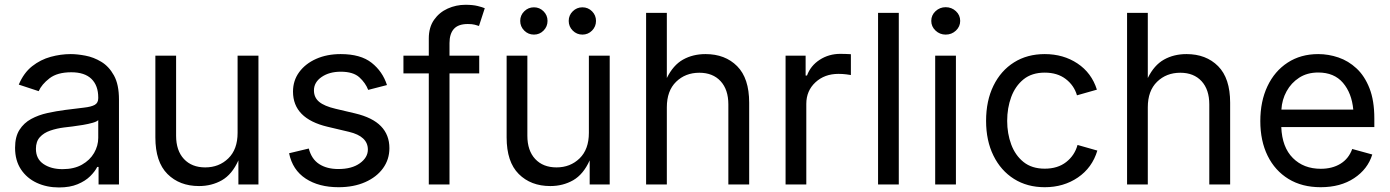

<svg xmlns="http://www.w3.org/2000/svg" viewBox="-20 -782 5895 814"><path d="M230 12.7Q178.2 12.7 136 -6.8Q93.8 -26.4 68.8 -64Q43.9 -101.6 43.9 -155.3Q43.9 -202.1 62.5 -231.4Q81.1 -260.7 112.1 -277.6Q143.1 -294.4 180.7 -302.7Q218.3 -311 256.3 -315.9Q305.2 -322.3 335.9 -325.7Q366.7 -329.1 381.6 -337.4Q396.5 -345.7 396.5 -365.7V-368.7Q396.5 -419.4 367.7 -447.5Q338.9 -475.6 282.2 -475.6Q223.1 -475.6 189.9 -450Q156.7 -424.3 144 -395.5L59.6 -423.3Q80.6 -473.1 116.2 -501.2Q151.9 -529.3 194.8 -541Q237.8 -552.7 279.8 -552.7Q307.1 -552.7 342 -546.1Q377 -539.6 409.4 -520Q441.9 -500.5 463.1 -462.2Q484.4 -423.8 484.4 -359.9V0H397.9V-74.2H392.1Q382.8 -55.2 362.3 -34.9Q341.8 -14.6 309.1 -1Q276.4 12.7 230 12.7ZM245.1 -64.9Q293.9 -64.9 327.6 -84Q361.3 -103 378.9 -133.5Q396.5 -164.1 396.5 -197.3V-272.9Q391.1 -266.6 373 -261.5Q355 -256.3 331.8 -252.4Q308.6 -248.5 286.9 -245.8Q265.1 -243.2 252.4 -241.7Q220.7 -237.8 193.1 -228.3Q165.5 -218.8 148.9 -200.4Q132.3 -182.1 132.3 -150.9Q132.3 -108.4 164.3 -86.7Q196.3 -64.9 245.1 -64.9Z M823.7 6.8Q741.2 6.8 689.9 -44.4Q638.7 -95.7 638.7 -199.2V-545.9H726.6V-206.5Q726.6 -143.6 759.8 -107.9Q793 -72.3 850.1 -72.3Q908.7 -72.3 948 -110.6Q987.3 -148.9 987.3 -218.8V-545.9H1075.7V0H990.7V-102.1Q963.9 -42.5 920.7 -17.8Q877.4 6.8 823.7 6.8Z M1415.5 11.7Q1331.5 11.7 1275.9 -24.9Q1220.2 -61.5 1205.6 -132.3L1289.1 -152.3Q1300.8 -107.4 1333.3 -86.4Q1365.7 -65.4 1414.6 -65.4Q1471.7 -65.4 1505.6 -89.8Q1539.6 -114.3 1539.6 -147.9Q1539.6 -204.1 1459.5 -223.1L1368.7 -244.6Q1222.2 -279.3 1222.2 -393.6Q1222.2 -440.4 1248.5 -476.3Q1274.9 -512.2 1320.6 -532.5Q1366.2 -552.7 1424.3 -552.7Q1508.8 -552.7 1555.4 -515.9Q1602.1 -479 1620.6 -421.4L1541 -400.9Q1529.8 -430.2 1503.7 -454.1Q1477.5 -478 1424.8 -478Q1376 -478 1343.5 -455.6Q1311 -433.1 1311 -398.9Q1311 -368.7 1333 -350.3Q1355 -332 1402.8 -320.8L1485.4 -301.3Q1559.6 -283.7 1595.2 -246.8Q1630.9 -210 1630.9 -153.8Q1630.9 -106 1603.8 -68.6Q1576.7 -31.2 1528.1 -9.8Q1479.5 11.7 1415.5 11.7Z M2011.7 -545.9V-470.7H1885.7V0H1797.9V-470.7H1690.4V-545.9H1797.9V-618.7Q1797.9 -666 1820.1 -697.8Q1842.3 -729.5 1877.9 -745.6Q1913.6 -761.7 1953.1 -761.7Q1984.4 -761.7 2004.9 -756.6Q2025.4 -751.5 2035.2 -747.1L2010.7 -671.9Q2003.9 -674.3 1992.9 -677.2Q1981.9 -680.2 1963.4 -680.2Q1922.9 -680.2 1904.3 -659.4Q1885.7 -638.7 1885.7 -599.1V-545.9Z M2313 6.8Q2230.5 6.8 2179.2 -44.4Q2127.9 -95.7 2127.9 -199.2V-545.9H2215.8V-206.5Q2215.8 -143.6 2249 -107.9Q2282.2 -72.3 2339.4 -72.3Q2397.9 -72.3 2437.3 -110.6Q2476.6 -148.9 2476.6 -218.8V-545.9H2564.9V0H2480V-102.1Q2453.1 -42.5 2409.9 -17.8Q2366.7 6.8 2313 6.8ZM2243.7 -635.3Q2219.7 -635.3 2202.6 -652.3Q2185.5 -669.4 2185.5 -693.4Q2185.5 -717.3 2202.6 -734.1Q2219.7 -751 2243.7 -751Q2267.6 -751 2284.4 -734.1Q2301.3 -717.3 2301.3 -693.4Q2301.3 -669.4 2284.4 -652.3Q2267.6 -635.3 2243.7 -635.3ZM2449.2 -635.3Q2425.3 -635.3 2408.2 -652.3Q2391.1 -669.4 2391.1 -693.4Q2391.1 -717.3 2408.2 -734.1Q2425.3 -751 2449.2 -751Q2473.1 -751 2490 -734.1Q2506.8 -717.3 2506.8 -693.4Q2506.8 -669.4 2490 -652.3Q2473.1 -635.3 2449.2 -635.3Z M2807.1 -327.1V0H2719.2V-727.5H2807.1V-451.2Q2834 -505.9 2875.7 -529.3Q2917.5 -552.7 2971.2 -552.7Q3054.2 -552.7 3105.2 -501.5Q3156.2 -450.2 3156.2 -346.7V0H3067.9V-339.4Q3067.9 -402.3 3034.9 -438Q3002 -473.6 2944.8 -473.6Q2885.7 -473.6 2846.4 -435.3Q2807.1 -397 2807.1 -327.1Z M3310.5 0V-545.9H3395.5V-461.9H3401.4Q3416.5 -503.4 3455.3 -528.6Q3494.1 -553.7 3543 -553.7Q3552.7 -553.7 3566.2 -553.2Q3579.6 -552.7 3587.4 -552.2V-463.9Q3583.5 -464.8 3567.9 -466.8Q3552.2 -468.8 3534.7 -468.8Q3475.6 -468.8 3437 -432.9Q3398.4 -397 3398.4 -341.8V0Z M3790.5 -727.5V0H3702.6V-727.5Z M3944.8 0V-545.9H4032.7V0ZM3989.3 -635.3Q3964.4 -635.3 3946.3 -652.3Q3928.2 -669.4 3928.2 -693.4Q3928.2 -717.8 3946.3 -734.6Q3964.4 -751.5 3989.3 -751.5Q4014.6 -751.5 4032.7 -734.6Q4050.8 -717.8 4050.8 -693.4Q4050.8 -669.4 4032.7 -652.3Q4014.6 -635.3 3989.3 -635.3Z M4409.2 11.7Q4335 11.7 4279.1 -23.4Q4223.1 -58.6 4191.9 -122.1Q4160.6 -185.5 4160.6 -269.5Q4160.6 -355 4191.9 -418.7Q4223.1 -482.4 4279.1 -517.6Q4335 -552.7 4409.2 -552.7Q4488.3 -552.7 4548.1 -512.9Q4607.9 -473.1 4630.4 -401.9L4545.9 -377.9Q4533.7 -419.9 4498.3 -447Q4462.9 -474.1 4409.2 -474.1Q4354.5 -474.1 4319.3 -445.6Q4284.2 -417 4267.1 -370.6Q4250 -324.2 4250 -269.5Q4250 -215.8 4267.1 -169.7Q4284.2 -123.5 4319.3 -95.2Q4354.5 -66.9 4409.2 -66.9Q4464.4 -66.9 4500.2 -95Q4536.1 -123 4548.3 -167.5L4632.3 -143.6Q4610.4 -70.8 4549.8 -29.5Q4489.3 11.7 4409.2 11.7Z M4846.2 -327.1V0H4758.3V-727.5H4846.2V-451.2Q4873 -505.9 4914.8 -529.3Q4956.5 -552.7 5010.3 -552.7Q5093.3 -552.7 5144.3 -501.5Q5195.3 -450.2 5195.3 -346.7V0H5106.9V-339.4Q5106.9 -402.3 5074 -438Q5041 -473.6 4983.9 -473.6Q4924.8 -473.6 4885.5 -435.3Q4846.2 -397 4846.2 -327.1Z M5579.1 11.7Q5500 11.7 5442.6 -23.4Q5385.3 -58.6 5354.2 -121.6Q5323.2 -184.6 5323.2 -268.6Q5323.2 -352.5 5353.5 -416.5Q5383.8 -480.5 5439.2 -516.6Q5494.6 -552.7 5568.8 -552.7Q5612.3 -552.7 5654.5 -538.3Q5696.8 -523.9 5731.2 -491.9Q5765.6 -460 5786.1 -407.7Q5806.6 -355.5 5806.6 -279.8V-243.2H5412.1Q5415.5 -157.7 5461.2 -112.1Q5506.8 -66.4 5579.6 -66.4Q5627.9 -66.4 5662.8 -87.6Q5697.8 -108.9 5712.9 -150.4L5797.9 -127Q5778.8 -64.9 5720.9 -26.6Q5663.1 11.7 5579.1 11.7ZM5412.6 -317.4H5717.3Q5710.9 -387.2 5673.6 -430.9Q5636.2 -474.6 5568.8 -474.6Q5522 -474.6 5488 -452.6Q5454.1 -430.7 5434.6 -395Q5415 -359.4 5412.6 -317.4Z"/></svg>

Font: Inter
Style: Regular
Weight: 400
Designer: Rasmus Andersson
Foundry: rsms
Version: Version 4.001;git-9221beed3